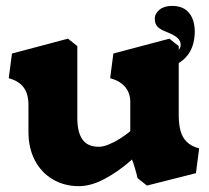

<svg xmlns="http://www.w3.org/2000/svg" viewBox="-20 -628 715 658"><path d="M77.5 -176.5V-268.5Q77.5 -292 71 -310Q64.5 -328 49.2 -340.8Q34 -353.5 10 -360L21 -444.5L213 -495.5L245 -470V-223.5Q245 -175 262.5 -150Q280 -125 319 -125Q333.5 -125 352.5 -132.8Q371.5 -140.5 391 -152.8Q410.5 -165 426.5 -178.5V-279Q426.5 -297.5 419.5 -313.2Q412.5 -329 397.2 -341.2Q382 -353.5 357.5 -360L368.5 -444.5L560.5 -495.5L592.5 -470V-234.5Q592.5 -203 598.5 -180.2Q604.5 -157.5 620 -142Q635.5 -126.5 662.5 -119.5L651.5 -34.5L483.5 8L451.5 -17.5Q447 -36.5 441.5 -54.8Q436 -73 432 -81.5L426.5 -76Q382.5 -38 336.8 -14Q291 10 250.5 10Q200.5 10 161 -13.2Q121.5 -36.5 99.5 -78.5Q77.5 -120.5 77.5 -176.5ZM647.4 -513.1Q645.9 -479.3 633.2 -454.6Q620.5 -430 595.1 -413.5Q569.7 -396.9 530.5 -386.9L523.6 -424.6Q562 -435.4 579.7 -446.6Q597.4 -457.7 599 -470.8Q600.5 -484.6 590.9 -495.4Q581.3 -506.2 554.3 -517Q529.7 -526.2 520.1 -536.2Q510.5 -546.2 510.5 -563.9Q510.5 -581.6 526.6 -594.7Q542.8 -607.8 569.7 -607.8Q609.7 -607.8 629.3 -582Q649 -556.2 647.4 -513.1Z"/></svg>

Font: TMT Limkin
Style: Regular
Weight: 400
Designer: Gabriel Drozdov
Version: Version 1.000;Glyphs 3.1.2 (3151)